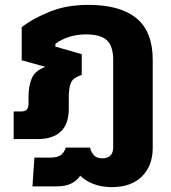

<svg xmlns="http://www.w3.org/2000/svg" viewBox="-20 -570 700 787"><path d="M438 197Q395 197 361.5 183.5Q328 170 309 150Q296 170 272.5 182Q249 194 211 194H113L121 76H186Q214 76 228 66.5Q242 57 250 35H349Q354 55 365.5 67Q377 79 399 79Q444 79 444 33V-324Q444 -381 418 -405Q392 -429 333 -429Q294 -429 261 -418Q228 -407 207 -390V-379L315 -348V-263Q281 -252 271.5 -232.5Q262 -213 262 -172V-126Q262 -61 229 -30.5Q196 0 136 0H36V-113H65Q83 -113 90 -121Q97 -129 97 -147V-175Q97 -217 110 -248.5Q123 -280 166 -296L69 -323V-459Q113 -493 182.5 -521.5Q252 -550 342 -550Q473 -550 539.5 -495Q606 -440 606 -325V36Q606 109 562 153Q518 197 438 197Z"/></svg>

Font: Kanit SemiBold
Style: Regular
Weight: 600
Designer: Katatrad Team
Foundry: CadsonDemak
Version: Version 2.000; ttfautohint (v1.8.3)